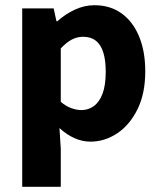

<svg xmlns="http://www.w3.org/2000/svg" viewBox="-20 -528 613 732"><path d="M64.7 184.1V-496.1H184.6L195.2 -447.3H198.9Q228.3 -473.8 265 -491Q301.7 -508.1 340.1 -508.1Q400.2 -508.1 443.5 -476.9Q486.8 -445.7 510.3 -389Q533.8 -332.4 533.8 -255.9Q533.8 -170.8 503.9 -110.8Q474 -50.8 426.4 -19.4Q378.8 12 325.1 12Q293.6 12 263.5 -1.5Q233.4 -15.1 206.7 -39.8L211.7 38.7V184.1ZM290.8 -108.3Q316.5 -108.3 337.5 -123.4Q358.6 -138.4 370.9 -170.7Q383.1 -202.9 383.1 -254.2Q383.1 -298.8 373.7 -328.4Q364.3 -358 345.3 -372.9Q326.3 -387.8 296.9 -387.8Q274.8 -387.8 254.4 -377.5Q234 -367.1 211.7 -343.4V-139.7Q231.8 -122.6 252.3 -115.5Q272.7 -108.3 290.8 -108.3Z"/></svg>

Font: Source Sans 3
Style: Regular
Weight: 200
Designer: Paul D. Hunt
Foundry: Adobe
Version: Version 3.046;hotconv 1.0.118;makeotfexe 2.5.65603